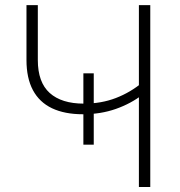

<svg xmlns="http://www.w3.org/2000/svg" viewBox="-20 -748 722 768"><path d="M311.5 -291Q238.8 -291 188.2 -314.9Q137.7 -338.9 111.8 -387.2Q85.9 -435.5 85.9 -507.8V-727.5H131.3V-507.8Q131.3 -418.9 178.7 -376.2Q226.1 -333.5 315.4 -333.5Q385.3 -333.5 443.6 -356Q502 -378.4 551.8 -419.9V-370.6Q503.9 -333.5 443.4 -312.3Q382.8 -291 311.5 -291ZM535.6 0V-727.5H581.1V0ZM313.5 -169.4V-454.6H355V-169.4Z"/></svg>

Font: Inter 17pt ExtraLight
Style: Regular
Weight: 250
Version: Version 4.001;git-66647c0bb